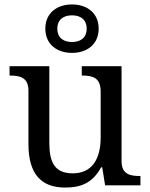

<svg xmlns="http://www.w3.org/2000/svg" viewBox="-20 -834 675 864"><path d="M304 -596C371 -596 424 -634 424 -705C424 -776 371 -814 304 -814C237 -814 184 -776 184 -705C184 -634 237 -596 304 -596ZM304 -645C268 -645 238 -662 238 -705C238 -748 268 -765 304 -765C340 -765 370 -748 370 -705C370 -662 340 -645 304 -645ZM273 10C338 10 394 -6 435 -81H440L453 0H612V-42H609C565 -42 527 -50 527 -109V-536H348V-494H351C396 -494 433 -485 433 -422V-216C433 -119 395 -54 307 -54C226 -54 202 -104 202 -191V-536H23V-494H26C70 -494 108 -485 108 -426V-186C108 -49 167 10 273 10Z"/></svg>

Font: Noto Nastaliq Urdu
Style: Regular
Weight: 400
Designer: Monotype Design Team (Patrick Giasson: type design, Kamal Mansour: OpenType code, Glenda Bellarosa). Updated by Simon Co
Foundry: Monotype Imaging Inc., Simon Cozens
Version: Version 3.009